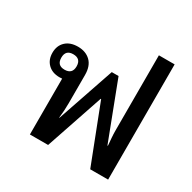

<svg xmlns="http://www.w3.org/2000/svg" viewBox="-164 -912 1079 1078"><g transform="rotate(30 376.0 -373.5)"><path d="M162 0V-362Q154 -361 145 -361Q98 -361 70 -388.5Q42 -416 42 -461Q42 -507 71 -534.5Q100 -562 150 -562Q201 -562 232 -532Q263 -502 263 -444V-261Q263 -237 261.5 -212.5Q260 -188 257 -164H259L385 -533H429L570 -164H573Q571 -188 569 -212.5Q567 -237 567 -261V-747H669V0H553L409 -372H406L280 0ZM148 -412Q198 -412 198 -462Q198 -512 148 -512Q99 -512 99 -462Q99 -412 148 -412Z"/></g></svg>

Font: Noto Sans Thai Looped Medium
Style: Regular
Weight: 500
Designer: Sasikarn Vongin, Ben Mitchell
Foundry: The Fontpad Ltd
Version: Version 1.001; ttfautohint (v1.8.4.7-5d5b)